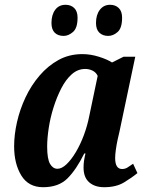

<svg xmlns="http://www.w3.org/2000/svg" viewBox="-20 -772 627 802"><path d="M160 10Q99 10 69 -39Q39 -88 39 -161Q39 -209 51 -262Q63 -315 86.5 -365Q110 -415 145 -456Q180 -497 224.5 -521.5Q269 -546 324 -546Q358 -546 393 -535Q428 -524 448 -511L496 -535H545L479 -222Q476 -210 471.5 -189.5Q467 -169 464 -147.5Q461 -126 461 -112Q461 -66 490 -66Q502 -66 512 -72Q522 -78 536 -88L554 -49Q531 -30 498 -10Q465 10 415 10Q376 10 352.5 -10.5Q329 -31 329 -72Q329 -87 331 -100.5Q333 -114 337 -131H332Q299 -64 262 -27Q225 10 160 10ZM220 -67Q238 -67 258 -86Q278 -105 297 -137Q316 -169 330.5 -208Q345 -247 353 -288L388 -455Q381 -470 366.5 -477Q352 -484 336 -484Q305 -484 280 -462Q255 -440 236 -403Q217 -366 203.5 -323Q190 -280 183.5 -237Q177 -194 177 -160Q177 -108 189 -87.5Q201 -67 220 -67ZM432 -622Q409 -622 395 -635.5Q381 -649 381 -676Q381 -710 397 -731Q413 -752 440 -752Q462 -752 476 -738.5Q490 -725 490 -698Q490 -655 471.5 -638.5Q453 -622 432 -622ZM246 -622Q222 -622 208.5 -635.5Q195 -649 195 -676Q195 -710 210.5 -731Q226 -752 254 -752Q276 -752 290 -738.5Q304 -725 304 -698Q304 -655 285 -638.5Q266 -622 246 -622Z"/></svg>

Font: Noto Serif Condensed
Style: Bold Italic
Weight: 700
Width: 3
Italic angle: -12°
Designer: Monotype Design Team
Foundry: Monotype Imaging Inc.
Version: Version 2.014